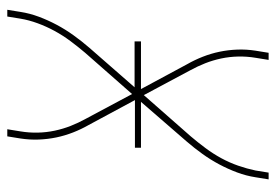

<svg xmlns="http://www.w3.org/2000/svg" viewBox="-138 -638 775 540"><g transform="rotate(-90 250.0 -367.5)"><path d="M16 0 22 -37Q26 -63 35.5 -88.5Q45 -114 58 -138.5Q71 -163 87.5 -186Q104 -209 123 -231L234 -359H105V-376H239L169 -506Q157 -527 148 -550Q139 -573 134 -597Q129 -621 128 -646.5Q127 -672 131 -698L137 -735H157L151 -698Q147 -674 147.5 -649.5Q148 -625 153 -601.5Q158 -578 166.5 -556.5Q175 -535 186 -515L256 -384L372 -516Q389 -536 405 -557.5Q421 -579 433.5 -602Q446 -625 455 -649.5Q464 -674 468 -698L474 -735H493L487 -698Q483 -672 473.5 -646.5Q464 -621 451 -596.5Q438 -572 421.5 -549Q405 -526 386 -504L275 -377H404V-359H270L340 -229Q352 -208 361 -185Q370 -162 375 -138Q380 -114 381 -88.5Q382 -63 378 -37L372 0H352L358 -37Q362 -61 361.5 -85.5Q361 -110 356 -133.5Q351 -157 342.5 -178.5Q334 -200 323 -220L253 -351L137 -219Q120 -199 104 -177.5Q88 -156 75.5 -133Q63 -110 54.5 -85.5Q46 -61 41 -37L35 0Z"/></g></svg>

Font: Iosevka Curly Thin Oblique
Style: Regular
Weight: 100
Italic angle: -9°
Monospace: yes
Designer: Belleve Invis
Foundry: Belleve Invis
Version: Version 11.1.0; ttfautohint (v1.8.3)